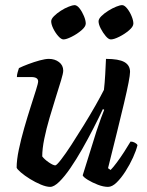

<svg xmlns="http://www.w3.org/2000/svg" viewBox="-20 -730 574 750"><path d="M176 0Q161 0 139.5 -9Q118 -18 97 -31Q76 -44 61.5 -56.5Q47 -69 45 -75Q45 -105 53.5 -145.5Q62 -186 74.5 -229.5Q87 -273 99.5 -312Q112 -351 120.5 -378Q129 -405 129 -412Q129 -429 102 -429H46Q46 -438 49 -448Q52 -458 54 -464Q68 -471 90.5 -479.5Q113 -488 135 -494Q157 -500 171 -500Q194 -500 210.5 -487.5Q227 -475 227 -454Q227 -444 218.5 -416Q210 -388 198 -350Q186 -312 173.5 -269.5Q161 -227 153 -188Q145 -149 145 -119Q154 -107 171 -95.5Q188 -84 196 -84Q201 -84 218.5 -106.5Q236 -129 259 -164.5Q282 -200 307 -240.5Q332 -281 353 -318Q374 -355 386 -379Q389 -404 391 -439Q393 -474 394 -500Q444 -500 466 -487.5Q488 -475 488 -449Q488 -426 464.5 -327Q441 -228 402 -73L412 -66Q422 -76 436.5 -95.5Q451 -115 465.5 -137.5Q480 -160 490 -177Q499 -177 507 -172.5Q515 -168 517 -163Q512 -142 499.5 -114.5Q487 -87 470 -60.5Q453 -34 435.5 -17Q418 0 402 0Q384 0 362 -8.5Q340 -17 323 -27.5Q306 -38 303 -45L357 -218Q366 -245 374.5 -268.5Q383 -292 387 -301L382 -304Q366 -270 345 -229Q324 -188 301 -147.5Q278 -107 255 -73.5Q232 -40 211.5 -20Q191 0 176 0ZM413 -576Q404 -576 393 -589Q382 -602 373.5 -618.5Q365 -635 365 -647Q365 -656 376 -667Q387 -678 403 -688Q419 -698 434 -704Q449 -710 457 -710Q466 -710 476.5 -697Q487 -684 494 -667Q501 -650 501 -638Q501 -626 484 -611.5Q467 -597 446 -586.5Q425 -576 413 -576ZM228 -576Q219 -576 207.5 -589Q196 -602 188 -618.5Q180 -635 180 -647Q180 -656 191 -667Q202 -678 217.5 -688Q233 -698 248.5 -704Q264 -710 271 -710Q281 -710 291 -697Q301 -684 308 -667Q315 -650 315 -638Q315 -626 298 -611.5Q281 -597 260 -586.5Q239 -576 228 -576Z"/></svg>

Font: Texturina 72pt 72pt SemiBold
Style: Italic
Weight: 600
Italic angle: -11°
Designer: Guillermo Torres Carreño
Foundry: Omnibus-Type
Version: Version 1.002; ttfautohint (v1.8.3)